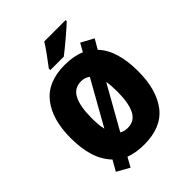

<svg xmlns="http://www.w3.org/2000/svg" viewBox="-271 -1063 1252 1252"><g transform="rotate(-45 355.0 -437.0)"><path d="M368 -927Q347 -893 318 -853.5Q289 -814 264 -781V-767H388Q427 -797 482 -843.5Q537 -890 565 -917V-927ZM354 -574Q388 -574 415 -554L243 -248Q237 -271 235 -298.5Q233 -326 233 -358Q233 -462 261.5 -518Q290 -574 354 -574ZM354 -143Q322 -143 299 -157L467 -455Q474 -414 474 -358Q474 -254 446 -198.5Q418 -143 354 -143ZM576 -642 615 -709 528 -756 496 -699Q436 -725 354 -725Q197 -725 120.5 -628Q44 -531 44 -359Q44 -267 65.5 -194.5Q87 -122 138 -68L97 4L184 53L220 -12Q278 10 354 10Q513 10 588.5 -87.5Q664 -185 664 -358Q664 -451 642.5 -523Q621 -595 576 -642Z"/></g></svg>

Font: Noto Sans UI SemiCondensed Black
Style: Regular
Weight: 900
Width: 4
Designer: Monotype Design Team
Foundry: Monotype Imaging Inc.
Version: 1.001